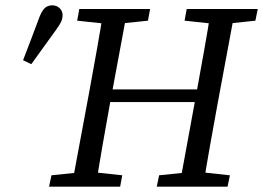

<svg xmlns="http://www.w3.org/2000/svg" viewBox="-20 -704 992 724"><path d="M67 -477Q83 -519 99 -560.5Q115 -602 130 -643Q136 -658 143 -667Q150 -676 158.5 -680Q167 -684 176 -684Q194 -684 205 -673Q216 -662 216 -647Q216 -634 210.5 -622Q205 -610 191 -591Q168 -559 144.5 -526.5Q121 -494 98 -462ZM165 0 174 -43 300 -56H320L441 -43L433 0ZM250 0 317 -360Q331 -437 345 -515Q359 -593 371 -670H461L394 -310Q380 -233 366.5 -155Q353 -77 341 0ZM271 -626 279 -670H546L538 -626L413 -613H393ZM356 -319V-367H762V-319ZM571 0 580 -43 706 -56H726L847 -43L838 0ZM656 0 722 -360Q736 -437 750 -515Q764 -593 776 -670H867L800 -310Q786 -233 772 -155Q758 -77 746 0ZM676 -626 684 -670H952L943 -626L820 -613H798Z"/></svg>

Font: Source Serif 4 18pt
Style: Italic
Weight: 400
Italic angle: -12°
Designer: Frank Grießhammer
Foundry: Adobe Systems Incorporated
Version: Version 4.004;hotconv 1.0.116;makeotfexe 2.5.65601